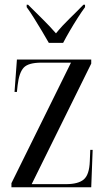

<svg xmlns="http://www.w3.org/2000/svg" viewBox="-20 -786 448 806"><path d="M28 0V-17L278 -523H154Q99 -523 79.5 -502Q60 -481 54 -428L51 -400H41L51 -536H363V-519L113 -13H257Q309 -13 332 -33Q355 -53 357 -109L359 -157H369L363 0ZM185 -606Q172 -629 155.5 -656.5Q139 -684 122.5 -710.5Q106 -737 92 -756V-766H98Q126 -738 157 -707.5Q188 -677 215 -646Q241 -678 271.5 -707.5Q302 -737 330 -766H337V-756Q323 -737 306 -710.5Q289 -684 273 -656.5Q257 -629 245 -606Z"/></svg>

Font: Noto Serif Display ExtraCondensed
Style: Regular
Weight: 400
Width: 2
Designer: Monotype Design Team
Foundry: Monotype Imaging Inc.
Version: Version 2.009